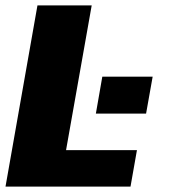

<svg xmlns="http://www.w3.org/2000/svg" viewBox="-32 -695 640 715"><path d="M-11.5 0H454L478 -136H214L309.5 -675H107.5ZM349 -409.5 325 -272H512L536.5 -409.5Z"/></svg>

Font: Anybody UltraCondensed Thin ExtraBold
Style: Italic
Weight: 800
Italic angle: -10°
Version: Version 1.111